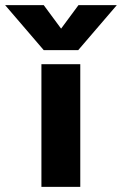

<svg xmlns="http://www.w3.org/2000/svg" viewBox="-114 -731 477 751"><path d="M-94 -711H57L125 -619L193 -711H343L192 -535H57ZM48 -480H200V0H48Z"/></svg>

Font: Prompt SemiBold
Style: Regular
Weight: 600
Designer: Katatrad Team
Foundry: CadsonDemak
Version: Version 1.001